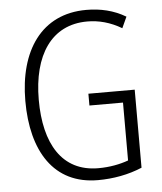

<svg xmlns="http://www.w3.org/2000/svg" viewBox="-53 -770 695 826"><g transform="rotate(-5 295.0 -357.0)"><path d="M328 -364V-313H473V-63C437 -50 393 -41 343 -41C186 -41 113 -167 113 -356C113 -549 195 -674 350 -674C400 -674 449 -661 498 -632L520 -680C468 -711 411 -724 350 -724C156 -724 55 -573 55 -356C55 -140 146 10 337 10C403 10 469 -2 528 -27V-364Z"/></g></svg>

Font: Noto Sans Malayalam Condensed Light
Style: Regular
Weight: 300
Width: 3
Designer: Jelle Bosma - Monotype Design Team
Foundry: Monotype Imaging Inc.
Version: Version 2.104